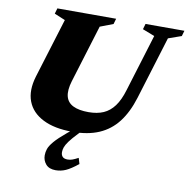

<svg xmlns="http://www.w3.org/2000/svg" viewBox="-98 -777 1104 1126"><g transform="rotate(10 454.5 -214.0)"><path d="M310 -276.5Q293 -220 302.2 -184.2Q311.5 -148.5 346 -131.8Q380.5 -115 437.5 -115Q489 -115 526.2 -131.2Q563.5 -147.5 590.5 -184Q617.5 -220.5 635.5 -281L740 -621.5L668 -649.5L677.5 -682.5H909L899.5 -649.5L821.5 -622L706.5 -247.5Q679 -158.5 634 -100.2Q589 -42 522.8 -13.5Q456.5 15 364.5 15Q257.5 15 188.8 -19.8Q120 -54.5 96 -117.5Q72 -180.5 98 -267L207.5 -622.5L143 -649.5L152.5 -682.5H502.5L493 -649.5L415.5 -620ZM325.5 142.5Q325.5 160 335 170Q344.5 180 365 180Q380 180 393.8 175Q407.5 170 428 159L438.5 194Q395.5 228.5 366.8 241.2Q338 254 306.5 254Q267.5 254 248.2 231.5Q229 209 229 178.5Q229 159.5 235.5 140.2Q242 121 264.8 94.2Q287.5 67.5 335.5 27.5L407.5 -31.5H451.5L400 21Q368 54.5 352 76.5Q336 98.5 330.8 113.5Q325.5 128.5 325.5 142.5Z"/></g></svg>

Font: Newsreader ExtraBold
Style: Italic
Weight: 800
Italic angle: -17°
Designer: Hugues Gentile
Foundry: Production Type
Version: Version 1.003